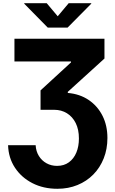

<svg xmlns="http://www.w3.org/2000/svg" viewBox="-20 -971 726 1207"><path d="M30.8 -58.1H204.1Q206.1 -20 224.4 9.5Q242.7 39.1 272.5 55.4Q302.2 71.8 338.9 71.8Q382.3 71.8 413.1 49.3Q443.8 26.9 460 -12Q476.1 -50.8 476.1 -100.6Q476.1 -156.7 456.1 -197Q436 -237.3 400.9 -259Q365.7 -280.8 320.3 -280.8H234.9V-402.8L426.3 -578.6V-584.5H70.8V-727.5H636.7V-603L406.2 -393.6V-386.7Q481.4 -380.4 537.4 -342.5Q593.3 -304.7 624.3 -243.4Q655.3 -182.1 655.3 -103.5Q655.3 -34.2 632.1 24.4Q608.9 83 566.9 125.7Q524.9 168.5 467.3 192.1Q409.7 215.8 340.8 215.8Q252.9 215.8 183.8 180.4Q114.7 145 74 83.3Q33.2 21.5 30.8 -58.1ZM273.9 -950.7 342.8 -868.7 411.6 -950.7H553.7V-947.8L404.8 -797.4H280.3L132.3 -947.8V-950.7Z"/></svg>

Font: Inter 16pt ExtraBold
Style: Regular
Weight: 800
Version: Version 4.001;git-66647c0bb